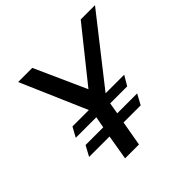

<svg xmlns="http://www.w3.org/2000/svg" viewBox="-175 -868 1037 1037"><g transform="rotate(-45 343.0 -350.0)"><path d="M686 -700 390 -323H532L499 -267H369L358 -202H510L478 -143H347L322 0H216L240 -143H84L116 -202H251L263 -267H106L137 -323H262L99 -700H207L340 -404L577 -700Z"/></g></svg>

Font: Cabin
Style: Medium Italic
Weight: 500
Designer: Pablo Impallari
Foundry: Pablo Impallari. www.impallari.com Igino Marini. www.ikern.com
Version: Version 1.005